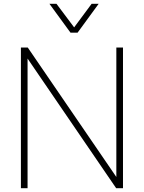

<svg xmlns="http://www.w3.org/2000/svg" viewBox="-20 -990 757 1010"><path d="M351 -818 240 -970H277L370 -846L462 -970H499L388 -818ZM90 0V-740H126L592 -59V-740H627V0H591L125 -682V0Z"/></svg>

Font: Be Vietnam Pro Thin
Style: Regular
Weight: 100
Designer: Lam Bao, Tony Le, Vietanh Nguyen
Foundry: Yellow Type Foundry
Version: Version 1.002; ttfautohint (v1.8.3)